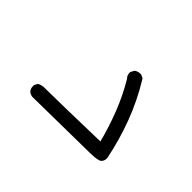

<svg xmlns="http://www.w3.org/2000/svg" viewBox="-117 -957 1233 1233"><g transform="rotate(-45 500.0 -340.0)"><path d="M303.7 -611.3V-588.9Q303.7 -509.8 313.5 -114.3Q419.9 -141.6 521.5 -181.2Q623 -220.7 719.7 -278.3Q734.4 -293.9 756.8 -293.9Q759.8 -293.9 764.6 -293.9L790 -280.3Q802.7 -262.7 802.7 -241.2Q802.7 -238.3 802.7 -232.4L791 -209Q667 -132.8 536.6 -84Q406.2 -35.2 269.5 -7.8Q267.6 -7.8 261.7 -7.8Q255.9 -7.8 247.1 -10.7Q238.3 -13.7 231 -20.5Q223.6 -27.3 221.7 -36.6Q219.7 -45.9 218.3 -53.7Q216.8 -61.5 215.8 -70.3Q214.8 -87.9 213.9 -109.4L207 -626Q209 -644.5 221.7 -659.2Q236.3 -671.9 258.8 -671.9Q261.7 -671.9 267.6 -671.9L291 -660.2Q303.7 -636.7 303.7 -611.3Z"/></g></svg>

Font: JasonHandwriting2
Style: SemiBold
Weight: 600
Version: Version 1.04.7